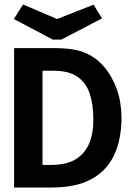

<svg xmlns="http://www.w3.org/2000/svg" viewBox="-20 -838 590 858"><path d="M43 0V-623H223Q314 -623 364 -600.5Q414 -578 448 -536Q483 -494 503 -436.5Q523 -379 523 -307Q522 -212 489 -143Q456 -74 387.5 -37Q319 0 210 0ZM170 -101H207Q278 -101 319.5 -127Q361 -153 379.5 -199.5Q398 -246 397 -306Q397 -371 381 -419.5Q365 -468 326 -495Q287 -522 219 -522H170ZM398 -817 436 -756 254 -661H216L42 -753L83 -818L235 -753Z"/></svg>

Font: Inconsolata SemiExpanded ExtraBold
Style: Regular
Weight: 800
Width: 6
Monospace: yes
Designer: Raph Levien, Cyreal, Brenton Simpson
Foundry: Raph Levien, Cyreal, Google
Version: Version 3.001; ttfautohint (v1.8.2.53-6de2)